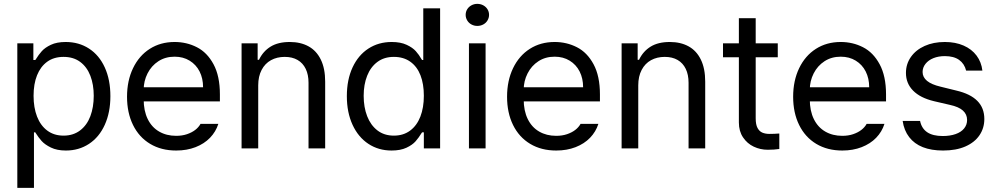

<svg xmlns="http://www.w3.org/2000/svg" viewBox="-20 -749 5030 969"><path d="M67.4 -530.3H148.4V-446.3H158.2L161.1 -450.2Q174.8 -472.7 190.9 -490.7Q207 -508.8 236.8 -522.9Q266.6 -537.1 311.5 -537.1Q377.9 -537.1 429.2 -503.9Q480.5 -470.7 508.8 -408.7Q537.1 -346.7 537.1 -263.7Q537.1 -181.6 508.8 -119.1Q480.5 -56.6 429.2 -22.9Q377.9 10.7 312.5 10.7Q267.6 10.7 236.8 -4.4Q206.1 -19.5 189.9 -37.6Q173.8 -55.7 159.2 -79.1L158.2 -81.1H151.4V199.2H67.4ZM300.8 -64.5Q349.6 -64.5 384.3 -90.8Q418.9 -117.2 436 -162.6Q453.1 -208 453.1 -265.6Q453.1 -322.3 436 -366.7Q418.9 -411.1 384.8 -436.5Q350.6 -461.9 300.8 -461.9Q252 -461.9 218.3 -437.5Q184.6 -413.1 167 -369.1Q149.4 -325.2 149.4 -265.6Q149.4 -206.1 167 -160.6Q184.6 -115.2 218.8 -89.8Q252.9 -64.5 300.8 -64.5Z M621.1 -260.7Q621.1 -341.8 651.4 -404.8Q681.6 -467.8 735.8 -502.4Q790 -537.1 861.3 -537.1Q921.9 -537.1 973.6 -510.7Q1025.4 -484.4 1057.6 -424.8Q1089.8 -365.2 1089.8 -272.5V-237.3H679.7V-308.6H1004.9Q1004.9 -353.5 987.3 -388.2Q969.7 -422.9 937 -442.9Q904.3 -462.9 861.3 -462.9Q814.5 -462.9 779.3 -439.9Q744.1 -417 724.6 -378.4Q705.1 -339.8 705.1 -295.9V-248Q705.1 -189.5 725.6 -147.9Q746.1 -106.4 783.2 -85Q820.3 -63.5 869.1 -63.5Q899.4 -63.5 923.8 -71.8Q948.2 -80.1 965.3 -93.3Q982.4 -106.4 992.2 -124H1082Q1069.3 -84 1040 -53.7Q1010.7 -23.4 966.8 -6.3Q922.9 10.7 869.1 10.7Q793.9 10.7 737.8 -22.9Q681.6 -56.6 651.4 -118.2Q621.1 -179.7 621.1 -260.7Z M1283.2 0H1199.2V-530.3H1280.3V-447.3H1287.1Q1307.6 -490.2 1345.7 -513.7Q1383.8 -537.1 1442.4 -537.1Q1497.1 -537.1 1537.1 -515.1Q1577.1 -493.2 1599.1 -448.2Q1621.1 -403.3 1621.1 -336.9V0H1537.1V-331.1Q1537.1 -372.1 1522.9 -401.4Q1508.8 -430.7 1481.9 -446.3Q1455.1 -461.9 1417 -461.9Q1377.9 -461.9 1347.7 -445.3Q1317.4 -428.7 1300.3 -396Q1283.2 -363.3 1283.2 -318.4Z M1730.5 -263.7Q1730.5 -346.7 1759.3 -408.7Q1788.1 -470.7 1839.4 -503.9Q1890.6 -537.1 1957 -537.1Q2002 -537.1 2032.2 -522.9Q2062.5 -508.8 2078.6 -490.7Q2094.7 -472.7 2107.4 -450.2L2110.4 -446.3H2116.2V-707H2201.2V0H2119.1V-81.1H2110.4L2107.4 -77.1Q2093.8 -54.7 2077.6 -36.1Q2061.5 -17.6 2031.2 -3.4Q2001 10.7 1956.1 10.7Q1890.6 10.7 1839.4 -22.9Q1788.1 -56.6 1759.3 -119.1Q1730.5 -181.6 1730.5 -263.7ZM2119.1 -265.6Q2119.1 -325.2 2102.1 -369.1Q2085 -413.1 2050.8 -437.5Q2016.6 -461.9 1967.8 -461.9Q1918.9 -461.9 1884.8 -436.5Q1850.6 -411.1 1833 -366.7Q1815.4 -322.3 1815.4 -265.6Q1815.4 -208 1833 -162.6Q1850.6 -117.2 1884.8 -90.8Q1918.9 -64.5 1967.8 -64.5Q2015.6 -64.5 2049.8 -89.8Q2084 -115.2 2101.6 -160.6Q2119.1 -206.1 2119.1 -265.6Z M2346.7 -530.3H2430.7V0H2346.7ZM2330.1 -673.8Q2330.1 -689.5 2337.9 -702.1Q2345.7 -714.8 2359.4 -722.2Q2373 -729.5 2388.7 -729.5Q2405.3 -729.5 2418.9 -722.2Q2432.6 -714.8 2440.4 -702.1Q2448.2 -689.5 2448.2 -673.8Q2448.2 -659.2 2440.4 -646Q2432.6 -632.8 2418.9 -625.5Q2405.3 -618.2 2388.7 -618.2Q2373 -618.2 2359.4 -625.5Q2345.7 -632.8 2337.9 -646Q2330.1 -659.2 2330.1 -673.8Z M2539.1 -260.7Q2539.1 -341.8 2569.3 -404.8Q2599.6 -467.8 2653.8 -502.4Q2708 -537.1 2779.3 -537.1Q2839.8 -537.1 2891.6 -510.7Q2943.4 -484.4 2975.6 -424.8Q3007.8 -365.2 3007.8 -272.5V-237.3H2597.7V-308.6H2922.9Q2922.9 -353.5 2905.3 -388.2Q2887.7 -422.9 2855 -442.9Q2822.3 -462.9 2779.3 -462.9Q2732.4 -462.9 2697.3 -439.9Q2662.1 -417 2642.6 -378.4Q2623 -339.8 2623 -295.9V-248Q2623 -189.5 2643.6 -147.9Q2664.1 -106.4 2701.2 -85Q2738.3 -63.5 2787.1 -63.5Q2817.4 -63.5 2841.8 -71.8Q2866.2 -80.1 2883.3 -93.3Q2900.4 -106.4 2910.2 -124H3000Q2987.3 -84 2958 -53.7Q2928.7 -23.4 2884.8 -6.3Q2840.8 10.7 2787.1 10.7Q2711.9 10.7 2655.8 -22.9Q2599.6 -56.6 2569.3 -118.2Q2539.1 -179.7 2539.1 -260.7Z M3201.2 0H3117.2V-530.3H3198.2V-447.3H3205.1Q3225.6 -490.2 3263.7 -513.7Q3301.8 -537.1 3360.4 -537.1Q3415 -537.1 3455.1 -515.1Q3495.1 -493.2 3517.1 -448.2Q3539.1 -403.3 3539.1 -336.9V0H3455.1V-331.1Q3455.1 -372.1 3440.9 -401.4Q3426.8 -430.7 3399.9 -446.3Q3373 -461.9 3335 -461.9Q3295.9 -461.9 3265.6 -445.3Q3235.4 -428.7 3218.3 -396Q3201.2 -363.3 3201.2 -318.4Z M3905.3 -460H3628.9V-530.3H3905.3ZM3793.9 -657.2V-152.3Q3793.9 -120.1 3803.2 -103Q3812.5 -85.9 3827.6 -79.6Q3842.8 -73.2 3863.3 -73.2Q3887.7 -73.2 3913.1 -75.2V2.9Q3887.7 6.8 3854.5 6.8Q3817.4 6.8 3784.2 -8.8Q3751 -24.4 3730 -55.7Q3709 -86.9 3709 -130.9V-657.2Z M3982.9 -260.7Q3982.9 -341.8 4013.2 -404.8Q4043.5 -467.8 4097.7 -502.4Q4151.9 -537.1 4223.1 -537.1Q4283.7 -537.1 4335.4 -510.7Q4387.2 -484.4 4419.4 -424.8Q4451.7 -365.2 4451.7 -272.5V-237.3H4041.5V-308.6H4366.7Q4366.7 -353.5 4349.1 -388.2Q4331.5 -422.9 4298.8 -442.9Q4266.1 -462.9 4223.1 -462.9Q4176.3 -462.9 4141.1 -439.9Q4106 -417 4086.4 -378.4Q4066.9 -339.8 4066.9 -295.9V-248Q4066.9 -189.5 4087.4 -147.9Q4107.9 -106.4 4145 -85Q4182.1 -63.5 4231 -63.5Q4261.2 -63.5 4285.6 -71.8Q4310.1 -80.1 4327.1 -93.3Q4344.2 -106.4 4354 -124H4443.8Q4431.2 -84 4401.9 -53.7Q4372.6 -23.4 4328.6 -6.3Q4284.7 10.7 4231 10.7Q4155.8 10.7 4099.6 -22.9Q4043.5 -56.6 4013.2 -118.2Q3982.9 -179.7 3982.9 -260.7Z M4748.5 -465.8Q4716.3 -465.8 4690.9 -455.6Q4665.5 -445.3 4650.9 -426.8Q4636.2 -408.2 4636.2 -385.7Q4636.2 -359.4 4658.7 -340.8Q4681.2 -322.3 4727.1 -311.5L4806.2 -292Q4877.4 -275.4 4912.6 -239.7Q4947.8 -204.1 4947.8 -148.4Q4947.8 -102.5 4923.3 -66.4Q4898.9 -30.3 4852.1 -9.8Q4805.2 10.7 4739.7 10.7Q4680.2 10.7 4637.2 -6.3Q4594.2 -23.4 4568.4 -57.1Q4542.5 -90.8 4535.6 -138.7H4623.5Q4631.3 -100.6 4659.7 -81.5Q4688 -62.5 4737.8 -62.5Q4774.9 -62.5 4802.7 -72.3Q4830.6 -82 4845.7 -100.6Q4860.8 -119.1 4860.8 -143.6Q4860.8 -171.9 4839.8 -190.9Q4818.8 -210 4773.9 -219.7L4693.8 -238.3Q4624.5 -254.9 4588.4 -291.5Q4552.2 -328.1 4552.2 -380.9Q4552.2 -425.8 4577.1 -461.4Q4602.1 -497.1 4646.5 -517.1Q4690.9 -537.1 4748.5 -537.1Q4802.2 -537.1 4843.3 -519Q4884.3 -501 4908.7 -468.3Q4933.1 -435.5 4938 -392.6H4856Q4847.2 -427.7 4820.3 -446.8Q4793.5 -465.8 4748.5 -465.8Z"/></svg>

Font: Pretendard JP Variable
Style: Regular
Weight: 400
Designer: Base glyphs from Inter by Rasmus Andersson; Hangul glyphs from Noto Sans CJK(Source Han Sans) by Jang Soo-young and Kang
Foundry: Kil Hyung-jin
Version: Version 1.307;Glyphs 3.2 (3192)